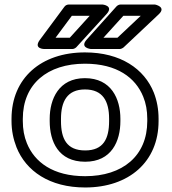

<svg xmlns="http://www.w3.org/2000/svg" viewBox="-20 -795 763 850"><path d="M356 -513C498 -513 580 -451 614 -367C626 -338 632 -305 632 -269V-259C632 -105 523 -15 357 -15C215 -15 133 -77 99 -161C87 -190 81 -223 81 -259V-269C81 -423 190 -513 356 -513ZM682 -259V-269C682 -311 675 -349 661 -385C619 -490 514 -563 356 -563C162 -563 31 -449 31 -269V-259C31 -217 39 -179 53 -143C95 -38 199 35 357 35C551 35 682 -79 682 -259ZM513 -269C513 -357 473 -449 356 -449C240 -449 200 -356 200 -269V-259C200 -169 238 -79 357 -79C474 -79 513 -170 513 -259ZM463 -269V-259C463 -181 438 -129 357 -129C275 -129 250 -181 250 -259V-269C250 -345 277 -399 356 -399C436 -399 463 -346 463 -269ZM526 -725H603L500 -628H438ZM514 -775C508 -775 501 -772 496 -767L364 -620C331 -583 382 -578 382 -578H510C515 -578 522 -581 527 -585L683 -732C718 -765 666 -775 666 -775ZM298 -725H377L289 -628H226ZM285 -775C278 -775 270 -772 265 -765L156 -618C127 -578 176 -578 176 -578H300C306 -578 313 -581 318 -586L452 -733C485 -770 434 -775 434 -775Z"/></svg>

Font: Asimov
Style: XWidOu
Weight: 500
Designer: Google
Version: Version 2.000980; 2014